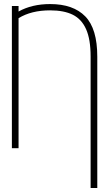

<svg xmlns="http://www.w3.org/2000/svg" viewBox="-20 -737 540 955"><path d="M430.7 198.2V-456.1Q430.7 -541.5 408.2 -591.8Q385.7 -642.1 341.8 -663.8Q297.9 -685.5 229.5 -685.5Q135.3 -685.5 72.3 -646.5V0H39.1V-707H72.3V-679.7Q138.7 -716.8 229.5 -716.8Q344.2 -716.8 404.1 -655.5Q463.9 -594.2 463.9 -455.1V198.2Z"/></svg>

Font: Pretendard Thin
Style: Regular
Weight: 100
Designer: Base glyphs from Inter by Rasmus Andersson; Hangeul glyphs from Noto Sans CJK(Source Han Sans) by Jang Soo-young and Kan
Foundry: Kil Hyung-jin
Version: Version 1.309